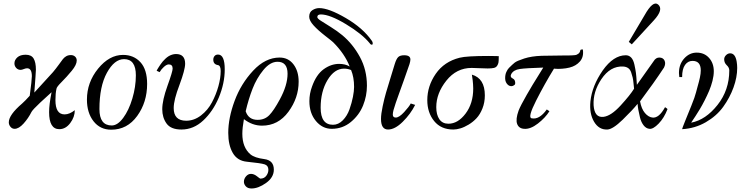

<svg xmlns="http://www.w3.org/2000/svg" viewBox="-20 -728 4233 1091"><path d="M405 -102Q405 -63 379 -28.5Q353 6 317 6Q259 6 259 -91Q259 -134 273 -204Q251 -185 208.5 -145Q166 -105 159 -92Q141 -56 114 -26Q87 4 63 4Q49 4 39.5 -7.5Q30 -19 30 -33Q30 -75 106 -140Q122 -154 149 -184Q161 -274 161 -295Q161 -340 134 -340Q126 -340 115 -335.5Q104 -331 97 -331Q82 -331 72 -342Q62 -353 62 -368Q62 -387 78.5 -402Q95 -417 126 -417Q158 -417 171 -395.5Q184 -374 184 -332Q184 -319 175 -202Q272 -308 281 -318Q297 -337 313 -359Q329 -381 336.5 -391Q344 -401 355.5 -408Q367 -415 383 -415Q397 -415 406.5 -406.5Q416 -398 416 -384Q416 -360 387.5 -325.5Q359 -291 330.5 -262.5Q302 -234 301 -224Q295 -198 295 -159Q295 -78 347 -78Q375 -78 405 -102Z M816 -251Q816 -147 759.5 -69Q703 9 612 9Q549 9 511.5 -39Q474 -87 474 -162Q474 -260 537.5 -338Q601 -416 679 -416Q740 -416 778 -374.5Q816 -333 816 -251ZM615 -15Q648 -15 680 -58Q712 -101 732 -168Q752 -235 752 -300Q752 -392 685 -392Q630 -392 587.5 -314.5Q545 -237 545 -108Q545 -15 615 -15Z M1234 -324Q1234 -355 1219 -358Q1192 -362 1192 -389Q1192 -401 1199 -409.5Q1206 -418 1219 -418Q1257 -418 1257 -334Q1257 -254 1223 -173Q1190 -95 1135 -43.5Q1080 8 1011 8Q951 8 926.5 -26Q902 -60 902 -107Q902 -158 931.5 -240Q961 -322 961 -338Q961 -362 939 -362Q927 -362 911.5 -348Q896 -334 887 -318L870 -326Q870 -327 874.5 -334.5Q879 -342 882.5 -347.5Q886 -353 892.5 -362.5Q899 -372 905 -379Q911 -386 920 -394.5Q929 -403 938 -408.5Q947 -414 958 -417.5Q969 -421 980 -421Q1032 -421 1032 -366Q1032 -332 1000 -246Q967 -160 967 -114Q967 -42 1038 -42Q1083 -42 1122 -72Q1161 -102 1184.5 -146.5Q1208 -191 1221 -238Q1234 -285 1234 -324Z M1677 -264Q1677 -172 1619 -93Q1561 -14 1469 -14Q1414 -14 1366 -51Q1357 -1 1357 32Q1357 110 1403 149Q1427 169 1482 176Q1536 183 1536 236Q1536 280 1492 311.5Q1448 343 1409 343Q1388 343 1377 331Q1366 319 1366 305Q1366 288 1378 274Q1390 260 1406 260Q1423 260 1440 273.5Q1457 287 1459 287Q1481 287 1493 271Q1505 255 1505 237Q1505 213 1484 206Q1463 199 1383 191Q1329 186 1303 141.5Q1277 97 1277 27Q1277 -57 1313 -154.5Q1349 -252 1418.5 -326.5Q1488 -401 1569 -401Q1618 -401 1647.5 -362.5Q1677 -324 1677 -264ZM1557 -377Q1515 -377 1476.5 -330Q1438 -283 1415 -223.5Q1392 -164 1376 -96Q1392 -47 1444 -47Q1484 -47 1510 -73.5Q1536 -100 1570 -163Q1614 -244 1614 -309Q1614 -377 1557 -377Z M2093 -496Q2098 -490 2098 -481Q2098 -474 2093 -474Q2086 -474 2081 -482Q2038 -535 1946 -590.5Q1854 -646 1803 -646Q1783 -646 1783 -631Q1783 -623 1802.5 -610.5Q1822 -598 1859 -575Q1896 -552 1925 -528Q1985 -478 2025 -404.5Q2065 -331 2065 -241Q2065 -183 2043 -128.5Q2021 -74 1974 -35Q1927 4 1865 4Q1812 4 1775 -40.5Q1738 -85 1738 -153Q1738 -196 1753 -236Q1777 -304 1819 -334.5Q1861 -365 1907 -365Q1942 -365 1967 -350Q1939 -422 1873 -488Q1867 -494 1827 -525Q1787 -556 1762 -583.5Q1737 -611 1737 -633Q1737 -659 1755.5 -670.5Q1774 -682 1794 -682Q1848 -682 1945 -625.5Q2042 -569 2093 -496ZM1872 -19Q1903 -19 1928 -44.5Q1953 -70 1966 -107Q1979 -144 1985.5 -177.5Q1992 -211 1992 -234Q1992 -289 1975 -330Q1956 -338 1935 -338Q1880 -338 1841 -273Q1802 -208 1802 -116Q1802 -19 1872 -19Z M2339 -132Q2313 -80 2268.5 -36Q2224 8 2185 8Q2145 8 2145 -52Q2145 -80 2154.5 -124.5Q2164 -169 2173.5 -201.5Q2183 -234 2200.5 -290.5Q2218 -347 2223 -364Q2232 -393 2242.5 -403.5Q2253 -414 2277 -414Q2312 -414 2312 -390Q2312 -381 2307 -364Q2292 -320 2275 -272.5Q2258 -225 2248 -197.5Q2238 -170 2229 -144Q2220 -118 2216 -102.5Q2212 -87 2212 -77Q2212 -60 2229 -60Q2248 -60 2276.5 -91Q2305 -122 2314 -140Z M2814 -409V-402Q2814 -382 2812.5 -373Q2811 -364 2805 -354.5Q2799 -345 2786.5 -342Q2774 -339 2751 -339Q2737 -339 2704.5 -340.5Q2672 -342 2660 -342Q2574 -342 2516.5 -270Q2459 -198 2459 -119Q2459 -76 2476.5 -50.5Q2494 -25 2528 -25Q2582 -25 2625.5 -82.5Q2669 -140 2669 -225Q2669 -237 2668 -249.5Q2667 -262 2666 -271.5Q2665 -281 2663.5 -289Q2662 -297 2662 -300L2661 -304Q2735 -283 2735 -186Q2735 -146 2721.5 -112Q2708 -78 2688 -56.5Q2668 -35 2643 -20Q2618 -5 2596 1.5Q2574 8 2556 8Q2486 8 2447 -40Q2408 -88 2408 -159Q2408 -239 2456 -308.5Q2504 -378 2592 -400Q2631 -410 2756 -410Q2772 -410 2792 -409.5Q2812 -409 2814 -409Z M3292 -446Q3298 -405 3275.5 -379Q3253 -353 3216 -344Q3196 -339 3174 -337.5Q3152 -336 3140 -337L3128 -338Q3075 -252 3026.5 -156.5Q2978 -61 3000 -56Q3044 -46 3087 -106L3102 -96Q3079 -59 3036.5 -26Q2994 7 2958 4Q2928 2 2918.5 -24Q2909 -50 2927 -100Q2938 -128 2973 -189Q3008 -250 3038 -297L3067 -344Q2968 -341 2934 -336Q2898 -331 2885 -307Q2876 -290 2895 -281Q2905 -276 2907 -263Q2909 -250 2904 -246Q2893 -237 2882.5 -238.5Q2872 -240 2866 -246Q2851 -260 2850.5 -281.5Q2850 -303 2857 -318.5Q2864 -334 2872 -342Q2892 -362 2904.5 -372Q2917 -382 2958.5 -395.5Q3000 -409 3058 -411Q3089 -412 3128.5 -412Q3168 -412 3202 -413Q3206 -413 3216.5 -413Q3227 -413 3231.5 -413.5Q3236 -414 3244 -414.5Q3252 -415 3256.5 -417Q3261 -419 3266 -422.5Q3271 -426 3274 -431.5Q3277 -437 3278 -444Q3279 -445 3280.5 -445.5Q3282 -446 3286 -447Q3290 -448 3292 -446Z M3773 -108Q3754 -58 3722.5 -25.5Q3691 7 3670 4Q3651 2 3637 -16Q3623 -34 3616.5 -61Q3610 -88 3607 -105Q3604 -122 3603 -138Q3575 -103 3518.5 -48Q3462 7 3431 8Q3383 10 3355.5 -36.5Q3328 -83 3335 -152Q3344 -240 3405 -328Q3466 -414 3536 -414Q3554 -414 3566.5 -401Q3579 -388 3585 -360.5Q3591 -333 3593.5 -314Q3596 -295 3598 -260Q3599 -251 3599 -246L3694 -380Q3707 -402 3728 -401Q3749 -400 3756.5 -383Q3764 -366 3753 -344Q3695 -256 3617 -152Q3625 -109 3644.5 -86Q3664 -63 3687 -60Q3724 -55 3759 -119Q3773 -110 3773 -108ZM3583 -224Q3582 -231 3580 -253Q3578 -275 3575 -287.5Q3572 -300 3566.5 -316.5Q3561 -333 3549.5 -341Q3538 -349 3521 -350Q3448 -354 3397 -278Q3349 -206 3353 -130Q3358 -58 3409 -64Q3452 -69 3506.5 -128.5Q3561 -188 3583 -224ZM3719 -703Q3753 -675 3695 -612L3570 -476L3553 -490L3643 -642Q3690 -726 3719 -703Z M4166 -378Q4169 -360 4169 -342Q4169 -289 4148 -231Q4127 -173 4089.5 -121Q4052 -69 3990.5 -33.5Q3929 2 3856 6Q3856 2 3872 -37.5Q3888 -77 3908.5 -127.5Q3929 -178 3935 -203Q3936 -209 3944 -236.5Q3952 -264 3957 -287Q3962 -310 3962 -328Q3962 -382 3915 -382Q3889 -382 3872.5 -359Q3856 -336 3856 -290H3840Q3838 -306 3838 -313Q3838 -363 3868 -396Q3898 -429 3939 -429Q3982 -429 4009 -399Q4036 -369 4036 -323Q4036 -298 4028.5 -268.5Q4021 -239 4009.5 -212Q3998 -185 3984 -157.5Q3970 -130 3956.5 -107.5Q3943 -85 3931.5 -67.5Q3920 -50 3913.5 -40.5Q3907 -31 3908 -31Q3990 -47 4057 -131.5Q4124 -216 4124 -328Q4124 -344 4109.5 -357.5Q4095 -371 4095 -391Q4095 -404 4105.5 -414.5Q4116 -425 4129 -425Q4158 -425 4166 -378Z"/></svg>

Font: GFS BodoniClassic
Style: Regular
Weight: 400
Designer: George D. Matthiopoulos
Foundry: George D. Matthiopoulos
Version: Macromedia Fontographer 4.1.5 140901